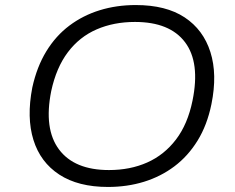

<svg xmlns="http://www.w3.org/2000/svg" viewBox="-20 -733 932 761"><path d="M408 8Q290 8 215 -41Q140 -90 112.5 -178.5Q85 -267 108 -386Q126 -468 163.5 -529.5Q201 -591 255 -631.5Q309 -672 375.5 -692.5Q442 -713 518 -713Q638 -713 712 -664Q786 -615 814 -526.5Q842 -438 818 -320Q801 -237 763 -175.5Q725 -114 671 -73.5Q617 -33 550.5 -12.5Q484 8 408 8ZM412 -59Q496 -59 563.5 -89Q631 -119 677.5 -180Q724 -241 743 -334Q774 -485 713.5 -565.5Q653 -646 515 -646Q431 -646 363 -616.5Q295 -587 249 -526Q203 -465 183 -372Q153 -222 214 -140.5Q275 -59 412 -59Z"/></svg>

Font: Nunito Sans 7pt SemiExpanded Light
Style: Italic
Weight: 300
Width: 6
Italic angle: -9°
Designer: Vernon Adams
Foundry: Vernon Adams
Version: Version 3.101;gftools[0.9.27]